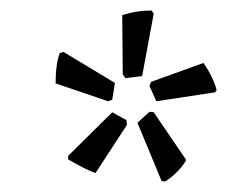

<svg xmlns="http://www.w3.org/2000/svg" viewBox="-20 -752 433 366"><path d="M273 -726 251 -607 219 -603 214 -610 213 -723Q240 -732 269 -732ZM199 -594 194 -562 186 -559 86 -593Q86 -630 94 -651L101 -653ZM393 -580 390 -576 278 -559 265 -588 268 -596 368 -632Q387 -604 393 -580ZM273 -538 335 -447Q322 -424 295 -406L288 -407L242 -518L265 -539ZM221 -523 222 -514 162 -422Q143 -429 110 -448V-455L194 -538Z"/></svg>

Font: Alegreya Sans SC
Style: Italic
Weight: 400
Italic angle: -7°
Designer: Juan Pablo del Peral
Foundry: Huerta Tipografica
Version: Version 2.008; ttfautohint (v1.6)